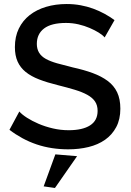

<svg xmlns="http://www.w3.org/2000/svg" viewBox="-20 -735 650 954"><path d="M500 -549Q490 -561 470.5 -573Q451 -585 425.5 -596Q400 -607 370 -614Q340 -621 308 -621Q235 -621 199 -593.5Q163 -566 163 -517Q163 -492 174 -473.5Q185 -455 207.5 -442.5Q230 -430 263.5 -420.5Q297 -411 342 -400Q397 -388 440.5 -372Q484 -356 515 -333Q546 -310 562 -276.5Q578 -243 578 -195Q578 -142 557.5 -103.5Q537 -65 502 -40.5Q467 -16 420 -4.5Q373 7 319 7Q278 7 238.5 1Q199 -5 162 -17.5Q125 -30 91 -48.5Q57 -67 27 -90L76 -181Q89 -166 114 -150Q139 -134 171.5 -120Q204 -106 242.5 -97Q281 -88 321 -88Q390 -88 427.5 -112Q465 -136 465 -184Q465 -212 452 -231Q439 -250 413.5 -264Q388 -278 351.5 -289Q315 -300 267 -312Q214 -325 174 -340.5Q134 -356 107.5 -377.5Q81 -399 67.5 -429Q54 -459 54 -501Q54 -553 73.5 -593Q93 -633 127.5 -660Q162 -687 209 -701Q256 -715 311 -715Q347 -715 380 -709Q413 -703 443 -692Q473 -681 499.5 -666.5Q526 -652 549 -635ZM197 191 255 32 363 41 253 199Z"/></svg>

Font: Rising Sun Medium
Style: Regular
Weight: 500
Designer: Matt McInerney, Pablo Impallari, Rodrigo Fuenzalida (Raleway font), Stephen Hutchings (Greek), Cristiano Sobral (main ch
Foundry: The Rising Sun Project Authors
Version: Version 4.327; ttfautohint (v1.8.4.7-5d5b-dirty)